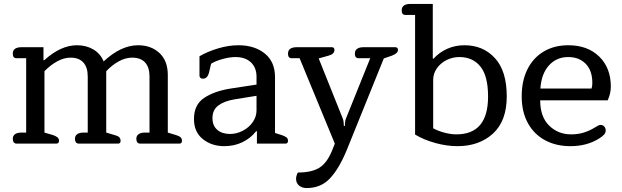

<svg xmlns="http://www.w3.org/2000/svg" viewBox="-20 -730 3160 976"><path d="M45 -24Q45 -40 56.5 -48Q68 -56 88 -56H113V-434H64Q45 -434 45 -457Q45 -474 56.5 -482Q68 -490 88 -490H201V-424H205Q289 -500 371 -500Q418 -500 454 -479Q490 -458 507 -418Q595 -500 682 -500Q748 -500 790.5 -460.5Q833 -421 833 -349V-56L876 -43Q892 -38 898.5 -31.5Q905 -25 905 -14Q905 0 892 0H692Q683 0 678 -6.5Q673 -13 673 -24Q673 -40 684.5 -48Q696 -56 716 -56H740V-341Q740 -388 717.5 -412.5Q695 -437 652 -437Q617 -437 582.5 -417.5Q548 -398 520 -368V-56L564 -43Q580 -39 586.5 -32Q593 -25 593 -14Q593 0 580 0H380Q371 0 366 -6.5Q361 -13 361 -24Q361 -40 372.5 -48Q384 -56 404 -56H426V-341Q426 -388 403.5 -412.5Q381 -437 339 -437Q305 -437 270.5 -418Q236 -399 206 -368V-56L251 -43Q267 -37 273.5 -30.5Q280 -24 280 -14Q280 0 266 0H64Q55 0 50 -6.5Q45 -13 45 -24Z M966 -125Q966 -198 1018 -232.5Q1070 -267 1153 -280L1284 -300V-340Q1284 -386 1255.5 -413Q1227 -440 1177 -440Q1148 -440 1111.5 -430Q1075 -420 1053 -406L1043 -363Q1035 -330 1012 -330Q1003 -330 998.5 -334.5Q994 -339 994 -346V-444Q1035 -468 1088.5 -484Q1142 -500 1192 -500Q1274 -500 1326 -458Q1378 -416 1378 -338V-54L1413 -43Q1430 -37 1437 -31Q1444 -25 1444 -14Q1444 0 1431 0H1286V-63H1282Q1255 -28 1213 -7.5Q1171 13 1120 13Q1056 13 1011 -23Q966 -59 966 -125ZM1284 -169V-243L1172 -225Q1119 -216 1089.5 -193.5Q1060 -171 1060 -130Q1060 -91 1084.5 -70Q1109 -49 1149 -49Q1183 -49 1214.5 -65.5Q1246 -82 1265 -109.5Q1284 -137 1284 -169Z M1485 179Q1485 164 1494 147Q1563 147 1602 123.5Q1641 100 1667 38L1682 0L1503 -434H1463Q1444 -434 1444 -457Q1444 -474 1455.5 -482Q1467 -490 1487 -490H1667Q1680 -490 1680 -476Q1680 -455 1650 -447L1600 -433L1723 -126Q1726 -118 1727 -106Q1728 -94 1728 -90H1733Q1733 -94 1734 -106.5Q1735 -119 1738 -126L1862 -434H1803Q1784 -434 1784 -457Q1784 -474 1795.5 -482Q1807 -490 1827 -490H1989Q2003 -490 2003 -476Q2003 -459 1972 -447L1931 -433L1743 32Q1704 127 1657.5 176.5Q1611 226 1539 226Q1516 226 1500.5 213.5Q1485 201 1485 179Z M2090 -46V-654H2041Q2022 -654 2022 -677Q2022 -694 2033.5 -702Q2045 -710 2065 -710H2180V-433L2183 -431Q2213 -464 2253.5 -482Q2294 -500 2341 -500Q2436 -500 2496 -434.5Q2556 -369 2556 -240Q2556 -115 2486 -51Q2416 13 2305 13Q2251 13 2193 -3Q2135 -19 2090 -46ZM2461 -239Q2461 -344 2422 -392Q2383 -440 2315 -440Q2281 -440 2250.5 -425Q2220 -410 2201 -383Q2182 -356 2182 -324V-78Q2207 -64 2239.5 -55.5Q2272 -47 2300 -47Q2461 -47 2461 -239Z M2632 -240Q2632 -320 2661.5 -378.5Q2691 -437 2744.5 -468.5Q2798 -500 2869 -500Q2967 -500 3026 -442.5Q3085 -385 3085 -290Q3085 -254 3069 -220H2726Q2726 -136 2771.5 -91.5Q2817 -47 2883 -47Q2919 -47 2949 -56.5Q2979 -66 3009 -85Q3024 -95 3033 -95Q3044 -95 3051.5 -87Q3059 -79 3059 -67Q3059 -55 3050.5 -45.5Q3042 -36 3024 -25Q2963 13 2879 13Q2807 13 2751 -17Q2695 -47 2663.5 -104Q2632 -161 2632 -240ZM2987 -280Q2991 -291 2991 -309Q2991 -371 2957.5 -405.5Q2924 -440 2868 -440Q2809 -440 2770.5 -397.5Q2732 -355 2727 -280Z"/></svg>

Font: Maitree Medium
Style: Regular
Weight: 500
Designer: CadsonDemak Team
Foundry: CadsonDemak
Version: Version 1.000